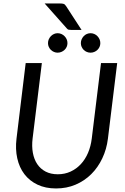

<svg xmlns="http://www.w3.org/2000/svg" viewBox="-20 -1081 725 1110"><path d="M314 -73.5Q354.5 -73.5 388 -89Q421.5 -104.5 447 -131.8Q472.5 -159 488.8 -197Q505 -235 510.5 -280L564 -716.5H657.5L604 -280Q596.5 -218.5 571.5 -165.8Q546.5 -113 507.5 -74.2Q468.5 -35.5 417 -13.5Q365.5 8.5 304 8.5Q243 8.5 196.8 -13.5Q150.5 -35.5 121 -74.2Q91.5 -113 79.8 -165.8Q68 -218.5 75.5 -280L128.5 -716.5H222L168.5 -280.5Q163 -235.5 170 -197.5Q177 -159.5 195.5 -132Q214 -104.5 243.8 -89Q273.5 -73.5 314 -73.5ZM325.5 -1061Q340.5 -1061 348 -1058.5Q355.5 -1056 362.5 -1045L451.5 -908H392.5Q382.5 -908 376.8 -909.2Q371 -910.5 365.5 -917.5L238 -1061ZM370 -831.5Q370 -820 365.5 -810Q361 -800 353 -792.5Q345 -785 334.8 -780.8Q324.5 -776.5 313 -776.5Q302 -776.5 292 -780.8Q282 -785 274.2 -792.5Q266.5 -800 262 -810Q257.5 -820 257.5 -831.5Q257.5 -843.5 262 -853.8Q266.5 -864 274.2 -872Q282 -880 292 -884.5Q302 -889 313 -889Q324.5 -889 334.8 -884.5Q345 -880 353 -872Q361 -864 365.5 -853.8Q370 -843.5 370 -831.5ZM560 -831.5Q560 -820 555.5 -810Q551 -800 543.2 -792.5Q535.5 -785 525.2 -780.8Q515 -776.5 503.5 -776.5Q492 -776.5 481.8 -780.8Q471.5 -785 464 -792.5Q456.5 -800 452 -810Q447.5 -820 447.5 -831.5Q447.5 -843.5 452 -853.8Q456.5 -864 464 -872Q471.5 -880 481.8 -884.5Q492 -889 503.5 -889Q515 -889 525.2 -884.5Q535.5 -880 543.2 -872Q551 -864 555.5 -853.8Q560 -843.5 560 -831.5Z"/></svg>

Font: Lato 2
Style: Italic
Weight: 400
Italic angle: -7°
Designer: Lukasz Dziedzic with Adam Twardoch and Botio Nikoltchev
Foundry: tyPoland Lukasz Dziedzic
Version: Version 2.015; 2015-08-06; http://www.latofonts.com/